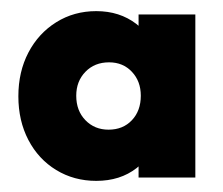

<svg xmlns="http://www.w3.org/2000/svg" viewBox="-20 -732 401 345"><path d="M153 -407Q113 -407 81 -426.5Q49 -446 31 -480.5Q13 -515 13 -559Q13 -603 31 -637.5Q49 -672 81 -692Q113 -712 153 -712Q195 -712 225 -689Q255 -666 259 -632V-487Q255 -453 225.5 -430Q196 -407 153 -407ZM175 -499Q201 -499 217 -516Q233 -533 233 -560Q233 -586 217 -603Q201 -620 176 -620Q150 -620 133.5 -603Q117 -586 117 -560Q117 -533 133.5 -516Q150 -499 175 -499ZM229 -413V-491L244 -563L229 -634V-706H331V-413Z"/></svg>

Font: Outfit
Style: Bold
Weight: 700
Designer: Rodrigo Fuenzalida
Foundry: fragTYPE
Version: Version 1.100;gftools[0.9.27]